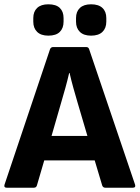

<svg xmlns="http://www.w3.org/2000/svg" viewBox="-23 -874 650 894"><path d="M8 0Q-6 0 -2 -14L210 -645Q214 -655 225 -655H378Q389 -655 392 -645L606 -14Q610 0 596 0H467Q457 0 453 -10L418 -127H183L149 -11Q146 0 135 0ZM262 -397 217 -241H384L338 -397Q328 -431 318.5 -465Q309 -499 301 -534H299Q291 -499 281.5 -465Q272 -431 262 -397ZM202 -708Q168 -708 150 -725.5Q132 -743 132 -773V-790Q132 -820 150 -837Q168 -854 202 -854Q238 -854 255.5 -837Q273 -820 273 -790V-773Q273 -743 255.5 -725.5Q238 -708 202 -708ZM401 -708Q367 -708 349 -725.5Q331 -743 331 -773V-790Q331 -820 349 -837Q367 -854 401 -854Q436 -854 454 -837Q472 -820 472 -790V-773Q472 -743 454 -725.5Q436 -708 401 -708Z"/></svg>

Font: Sofia Sans ExtraBold
Style: Regular
Weight: 800
Designer: Botio Nikoltchev, Ani Petrova
Foundry: lettersoup
Version: Version 4.101; ttfautohint (v1.8.4.7-5d5b)